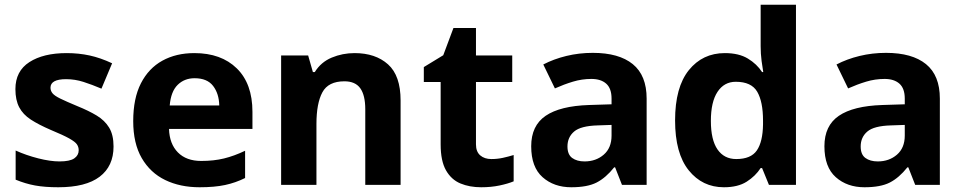

<svg xmlns="http://www.w3.org/2000/svg" viewBox="-20 -780 4060 810"><path d="M459 -162Q459 -79 400.5 -34.5Q342 10 226 10Q169 10 128 2.5Q87 -5 46 -22V-145Q90 -125 141 -112Q192 -99 231 -99Q275 -99 293.5 -112Q312 -125 312 -146Q312 -160 304.5 -171Q297 -182 272 -196Q247 -210 194 -232Q143 -254 110 -275.5Q77 -297 61 -327.5Q45 -358 45 -404Q45 -480 104 -518Q163 -556 261 -556Q312 -556 358 -546Q404 -536 453 -513L408 -406Q368 -423 332 -434.5Q296 -446 259 -446Q193 -446 193 -410Q193 -397 201.5 -386.5Q210 -376 234.5 -364Q259 -352 307 -332Q354 -313 388 -292.5Q422 -272 440.5 -241.5Q459 -211 459 -162Z M800 -556Q913 -556 979 -491.5Q1045 -427 1045 -308V-236H693Q695 -173 730.5 -137Q766 -101 829 -101Q882 -101 925 -111.5Q968 -122 1014 -144V-29Q974 -9 929.5 0.5Q885 10 822 10Q740 10 677 -20.5Q614 -51 578 -113Q542 -175 542 -269Q542 -365 574.5 -428.5Q607 -492 665 -524Q723 -556 800 -556ZM801 -450Q758 -450 729.5 -422Q701 -394 696 -335H905Q904 -385 879 -417.5Q854 -450 801 -450Z M1476 -556Q1564 -556 1617 -508.5Q1670 -461 1670 -356V0H1521V-319Q1521 -378 1500 -407.5Q1479 -437 1433 -437Q1365 -437 1340 -390.5Q1315 -344 1315 -257V0H1166V-546H1280L1300 -476H1308Q1334 -518 1379.5 -537Q1425 -556 1476 -556Z M2053 -109Q2078 -109 2101 -114Q2124 -119 2147 -126V-15Q2123 -5 2087.5 2.5Q2052 10 2010 10Q1961 10 1922.5 -6Q1884 -22 1861.5 -61.5Q1839 -101 1839 -171V-434H1768V-497L1850 -547L1893 -662H1988V-546H2141V-434H1988V-171Q1988 -140 2006 -124.5Q2024 -109 2053 -109Z M2481 -557Q2591 -557 2649.5 -509.5Q2708 -462 2708 -364V0H2604L2575 -74H2571Q2536 -30 2497 -10Q2458 10 2390 10Q2317 10 2269 -32.5Q2221 -75 2221 -163Q2221 -250 2282 -291.5Q2343 -333 2465 -337L2560 -340V-364Q2560 -407 2537.5 -427Q2515 -447 2475 -447Q2435 -447 2397 -435.5Q2359 -424 2321 -407L2272 -508Q2316 -531 2369.5 -544Q2423 -557 2481 -557ZM2560 -253 2502 -251Q2430 -249 2402 -225Q2374 -201 2374 -162Q2374 -128 2394 -113.5Q2414 -99 2446 -99Q2494 -99 2527 -127.5Q2560 -156 2560 -208Z M3034 10Q2943 10 2885.5 -61.5Q2828 -133 2828 -272Q2828 -412 2886 -484Q2944 -556 3038 -556Q3097 -556 3135 -533Q3173 -510 3195 -476H3200Q3197 -492 3193 -522.5Q3189 -553 3189 -585V-760H3338V0H3224L3195 -71H3189Q3167 -37 3130 -13.5Q3093 10 3034 10ZM3086 -109Q3148 -109 3173 -145.5Q3198 -182 3199 -255V-271Q3199 -351 3174.5 -393Q3150 -435 3084 -435Q3035 -435 3007 -392.5Q2979 -350 2979 -270Q2979 -190 3007 -149.5Q3035 -109 3086 -109Z M3718 -557Q3828 -557 3886.5 -509.5Q3945 -462 3945 -364V0H3841L3812 -74H3808Q3773 -30 3734 -10Q3695 10 3627 10Q3554 10 3506 -32.5Q3458 -75 3458 -163Q3458 -250 3519 -291.5Q3580 -333 3702 -337L3797 -340V-364Q3797 -407 3774.5 -427Q3752 -447 3712 -447Q3672 -447 3634 -435.5Q3596 -424 3558 -407L3509 -508Q3553 -531 3606.5 -544Q3660 -557 3718 -557ZM3797 -253 3739 -251Q3667 -249 3639 -225Q3611 -201 3611 -162Q3611 -128 3631 -113.5Q3651 -99 3683 -99Q3731 -99 3764 -127.5Q3797 -156 3797 -208Z"/></svg>

Font: Noto IKEA Latin
Style: Bold
Weight: 700
Designer: Monotype Design Team
Foundry: Monotype Imaging Inc.
Version: Version 1.0